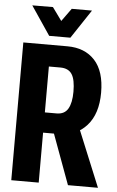

<svg xmlns="http://www.w3.org/2000/svg" viewBox="-60 -946 604 987"><g transform="rotate(5 242.0 -452.5)"><path d="M36.6 0H178.2V-257.8H261.7Q349.1 -257.8 403.3 -318.4Q457.5 -378.9 457.5 -488.3Q457.5 -598.6 405.8 -654.8Q354 -710.9 264.6 -710.9H36.6ZM178.2 -362.3V-599.1H238.8Q279.8 -598.6 297.6 -570.8Q315.4 -543 315.4 -481Q315.4 -423.8 297.6 -393.1Q279.8 -362.3 238.8 -362.3ZM329.1 0H483.9L344.2 -339.8L212.4 -317.4ZM166 -756.3H275.4L374 -904.8H269.5L221.2 -837.9L172.4 -905.3L65.9 -904.8Z"/></g></svg>

Font: Roboto Flex Super Cond Bold
Style: Regular
Weight: 700
Width: 3
Designer: Berlow after Robertson
Foundry: Google
Version: Version 3.000